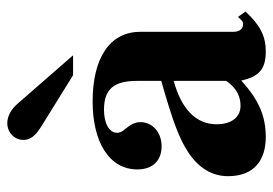

<svg xmlns="http://www.w3.org/2000/svg" viewBox="-134 -620 767 540"><g transform="rotate(-90 250.0 -349.5)"><path d="M293 -97C271 -66 247 -57 223 -57C193 -57 171 -80 171 -124C171 -182 213 -223 293 -245ZM473 -64 463 -54C460 -51 457 -50 452 -50C438 -50 431 -61 431 -78V-339C431 -425 357 -473 235 -473C122 -473 44 -427 44 -347C44 -305 68 -279 109 -279C149 -279 177 -305 177 -339C177 -353 171 -365 158 -381C149 -391 147 -398 147 -404C147 -428 176 -441 212 -441C271 -441 293 -412 293 -348V-280C177 -247 130 -229 92 -204C47 -174 25 -136 25 -92C25 -18 71 14 135 14C193 14 239 -5 294 -55C305 -4 327 14 376 14C419 14 450 -2 488 -43ZM365 -528 228 -685C212 -703 193 -713 174 -713C148 -713 127 -693 127 -668C127 -648 138 -634 167 -616L309 -528Z"/></g></svg>

Font: XITS Math
Style: Bold
Weight: 700
Designer: MicroPress Inc., with final additions and corrections provided by Coen Hoffman, Elsevier (retired)
Version: Version 1.302